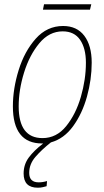

<svg xmlns="http://www.w3.org/2000/svg" viewBox="-20 -658 485 894"><path d="M399 -613 405 -638H185L180 -613ZM156 216Q169 216 179.5 213.5Q190 211 197 209L199 185Q179 191 160 191Q116 191 116 147Q116 106 145 72.5Q174 39 217 5Q278 -12 320.5 -70.5Q363 -129 385 -208.5Q407 -288 407 -366Q407 -446 372.5 -491.5Q338 -537 274 -537Q199 -537 146.5 -478Q94 -419 67 -332Q40 -245 40 -163Q40 10 176 10H181Q138 43 114 75.5Q90 108 90 150Q90 216 156 216ZM67 -163Q67 -239 92 -320Q117 -401 163 -456.5Q209 -512 272 -512Q326 -512 353 -472.5Q380 -433 380 -366Q380 -288 356.5 -207Q333 -126 288 -70.5Q243 -15 178 -15Q67 -15 67 -163Z"/></svg>

Font: Noto Sans Display SemiCondensed Thin
Style: Italic
Weight: 250
Width: 4
Designer: Monotype Design team
Foundry: Monotype Imaging Inc.
Version: 1.000